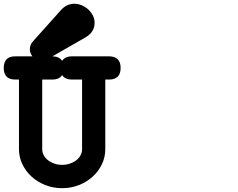

<svg xmlns="http://www.w3.org/2000/svg" viewBox="-26 -943 1250 1009"><path d="M294.9 -890.6Q324.7 -923.3 364.7 -923.3Q383.8 -923.3 402.8 -915.5Q421.9 -907.7 437 -894Q452.1 -880.4 461.7 -862.1Q471.2 -843.8 471.2 -822.8Q471.2 -774.4 423.3 -746.6L249.5 -647Q286.1 -646.5 300.3 -623Q315.4 -647 353.5 -647H546.4Q607.9 -647 607.9 -585.9Q607.9 -524.9 546.4 -524.9H527.3V-158.7Q527.3 -116.7 509.3 -79.3Q491.2 -42 460.4 -14.2Q429.7 13.7 388.4 29.8Q347.2 45.9 300.8 45.9Q252.9 45.9 211.4 29.3Q169.9 12.7 139.4 -15.4Q108.9 -43.5 91.3 -80.6Q73.7 -117.7 73.7 -158.7V-524.9H54.7Q-6.3 -524.9 -6.3 -585.9Q-6.3 -647 54.7 -647H144Q138.2 -654.8 134.5 -664.1Q130.9 -673.3 130.9 -684.6Q130.9 -709 148.9 -727.1L147.5 -726.1ZM195.8 -524.9V-158.7Q195.8 -141.6 204.3 -126.5Q212.9 -111.3 227.1 -100.3Q241.2 -89.4 260.3 -83Q279.3 -76.7 300.8 -76.7Q321.8 -76.7 340.8 -83Q359.9 -89.4 374.3 -100.3Q388.7 -111.3 397 -126.5Q405.3 -141.6 405.3 -158.7V-524.9H353.5Q314.9 -524.9 300.3 -548.8Q286.6 -524.9 247.6 -524.9Z"/></svg>

Font: Erica Type
Style: Bold Italic
Weight: 700
Monospace: yes
Designer: Peter Wiegel
Foundry: Peter Wiegel
Version: Version 1.000 2010 initial release